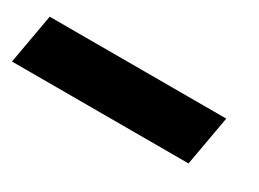

<svg xmlns="http://www.w3.org/2000/svg" viewBox="-23 -482 655 486"><g transform="rotate(30 304.5 -239.0)"><path d="M3.5 -166H519.5L545.5 -312H29.5Z"/></g></svg>

Font: Anybody Expanded ExtraBold
Style: Italic
Weight: 800
Width: 7
Italic angle: -10°
Version: Version 1.113;gftools[0.9.25]